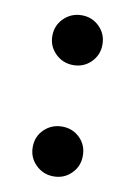

<svg xmlns="http://www.w3.org/2000/svg" viewBox="-66 -566 435 615"><g transform="rotate(10 151.0 -259.0)"><path d="M151 3Q117 3 93 -20.5Q69 -44 69 -78Q69 -113 93 -136Q117 -159 151 -159Q185 -159 208.5 -136Q232 -113 232 -78Q232 -44 208.5 -20.5Q185 3 151 3ZM151 -359Q117 -359 93 -382.5Q69 -406 69 -440Q69 -474 93 -497.5Q117 -521 151 -521Q185 -521 208.5 -497.5Q232 -474 232 -440Q232 -406 208.5 -382.5Q185 -359 151 -359Z"/></g></svg>

Font: Txt Sans Medium
Style: Regular
Weight: 500
Designer: Open Source
Foundry: XRLN
Version: Version 1.0